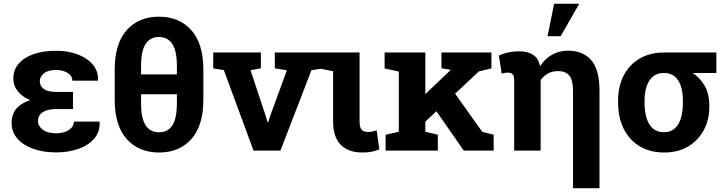

<svg xmlns="http://www.w3.org/2000/svg" viewBox="-20 -811 3916 1034"><path d="M282.7 9.8Q213.4 9.8 159.2 -9.5Q105 -28.8 73.7 -64.5Q42.5 -100.1 42.5 -149.4Q42.5 -238.8 142.6 -272Q99.6 -289.6 75.7 -319.6Q51.8 -349.6 51.8 -387.2Q51.8 -434.6 80.8 -468.3Q109.9 -502 161.6 -519.8Q213.4 -537.6 281.7 -537.6Q348.1 -537.6 399.7 -517.6Q451.2 -497.6 480.5 -462.2Q509.8 -426.8 507.8 -379.4L506.8 -376.5H369.6Q369.6 -394 357.7 -407Q345.7 -419.9 325.9 -427Q306.2 -434.1 281.7 -434.1Q238.3 -434.1 216.3 -416Q194.3 -397.9 194.3 -374Q194.3 -346.7 216.8 -331.3Q239.3 -315.9 281.7 -315.9H373V-223.6H281.7Q234.9 -223.6 209.7 -206.5Q184.6 -189.5 184.6 -159.2Q184.6 -131.8 210.2 -112.5Q235.8 -93.3 282.7 -93.3Q325.2 -93.3 351.6 -111.3Q377.9 -129.4 377.9 -156.2H515.6L516.6 -153.3Q518.6 -100.6 487.1 -64.2Q455.6 -27.8 401.6 -9Q347.7 9.8 282.7 9.8Z M836.9 10.3Q727.1 10.3 662.4 -62.3Q597.7 -134.8 597.7 -273.9V-436Q597.7 -575.7 662.1 -648.4Q726.6 -721.2 835.9 -721.2Q945.3 -721.2 1010.3 -648.4Q1075.2 -575.7 1075.2 -436V-273.9Q1075.2 -134.8 1010.7 -62.3Q946.3 10.3 836.9 10.3ZM836.9 -98.6Q883.8 -98.6 908.2 -136Q932.6 -173.3 932.6 -255.9V-303.2H739.7V-255.9Q739.7 -173.3 764.4 -136Q789.1 -98.6 836.9 -98.6ZM739.7 -410.2H932.6V-455.6Q932.6 -537.1 907.7 -574.5Q882.8 -611.8 835.9 -611.8Q789.1 -611.8 764.4 -574.5Q739.7 -537.1 739.7 -455.6Z M1345.2 0 1185.5 -433.6 1128.4 -442.4V-528.3H1384.8V-442.9L1329.1 -433.1L1408.7 -193.4L1420.9 -152.3H1423.8L1437.5 -193.4L1524.9 -432.6L1460 -442.9V-528.3H1715.8V-442.4L1657.2 -432.6L1490.2 0Z M1932.1 10.3Q1855.5 10.3 1814.7 -31.5Q1773.9 -73.2 1773.9 -158.7V-427.7L1697.8 -442.4V-528.3H1916.5V-156.7Q1916.5 -125 1927.2 -112.8Q1938 -100.6 1960.9 -100.6Q1975.1 -100.6 1983.4 -102.3Q1991.7 -104 2008.3 -109.4L2022.9 -6.8Q2000 2.9 1979.5 6.6Q1959 10.3 1932.1 10.3Z M2256.8 -143.1 2191.9 -229 2405.8 -433.1 2407.2 -434.6 2357.4 -443.4V-528.3H2626.5V-442.4L2558.6 -426.3ZM2056.6 0V-85.4L2127.9 -101.6V-425.8L2051.3 -442.4V-528.3H2270.5V-101.6L2337.9 -85.4V0ZM2477.5 0 2315.9 -232.4 2410.2 -335.4 2577.6 -100.6 2638.7 -85.4V0Z M3065.9 202.6V-323.2Q3065.9 -379.9 3045.7 -404.1Q3025.4 -428.2 2985.4 -428.2Q2954.6 -428.2 2930.9 -415.3Q2907.2 -402.3 2891.6 -379.4V0H2749V-380.4Q2749 -402.3 2740.5 -411.1Q2731.9 -419.9 2714.8 -419.9Q2705.6 -419.9 2699.7 -418.7Q2693.8 -417.5 2681.6 -414.6L2667 -511.2Q2685.5 -521.5 2715.3 -528.1Q2745.1 -534.7 2774.9 -534.7Q2820.3 -534.7 2848.9 -517.1Q2877.4 -499.5 2885.3 -465.8Q2886.2 -463.4 2887 -460.2Q2887.7 -457 2888.2 -454.6Q2914.6 -494.6 2953.1 -516.4Q2991.7 -538.1 3039.1 -538.1Q3119.1 -538.1 3163.8 -487.3Q3208.5 -436.5 3208.5 -323.7V202.6ZM2928.7 -616.2 2964.4 -791H3099.6L2999.5 -616.2Z M3557.1 10.3Q3479.5 10.3 3423.8 -23.9Q3368.2 -58.1 3338.4 -118.7Q3308.6 -179.2 3308.6 -258.8V-269Q3308.6 -345.2 3338.4 -403.6Q3368.2 -461.9 3424.1 -495.1Q3480 -528.3 3557.6 -528.3H3837.9V-418H3710Q3749.5 -392.6 3774.7 -349.6Q3799.8 -306.6 3799.8 -243.2V-232.9Q3799.8 -165.5 3770.3 -110.4Q3740.7 -55.2 3686.3 -22.5Q3631.8 10.3 3557.1 10.3ZM3555.7 -99.1Q3591.3 -99.1 3613.8 -118.9Q3636.2 -138.7 3647 -174.8Q3657.7 -210.9 3657.7 -258.8V-269Q3657.7 -313 3647 -346.7Q3636.2 -380.4 3613.5 -399.2Q3590.8 -418 3555.2 -418Q3519.5 -418 3496.6 -398.9Q3473.6 -379.9 3462.4 -346.2Q3451.2 -312.5 3451.2 -269V-258.8Q3451.2 -210.4 3462.2 -174.6Q3473.1 -138.7 3496.3 -118.9Q3519.5 -99.1 3555.7 -99.1Z"/></svg>

Font: Robotiche
Style: Bold
Weight: 700
Designer: Google
Version: Version 2.001